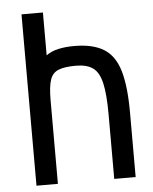

<svg xmlns="http://www.w3.org/2000/svg" viewBox="-55 -846 711 893"><g transform="rotate(-5 300.0 -400.0)"><path d="M79 0V-800H179V-600Q202 -617 235 -624.5Q268 -632 310 -632Q397 -632 448 -600.5Q499 -569 520.5 -496.5Q542 -424 542 -301V0H442V-301Q442 -395 430 -447Q418 -499 389.5 -519.5Q361 -540 310 -540Q257 -540 228.5 -528.5Q200 -517 189.5 -485Q179 -453 179 -391V0Z"/></g></svg>

Font: Victor Mono
Style: Bold
Weight: 700
Monospace: yes
Designer: Rune Bjørnerås
Version: Version 1.561;gftools[0.9.30]